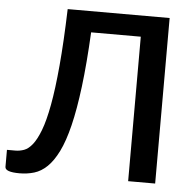

<svg xmlns="http://www.w3.org/2000/svg" viewBox="-55 -772 842 832"><g transform="rotate(5 366.0 -356.5)"><path d="M649.5 -720H206C203 -624 198.4 -541.8 192.2 -473.2C186.1 -404.8 178.7 -347.2 170 -300.5C161.3 -253.8 151.7 -216.6 141 -188.8C130.3 -160.9 119.2 -139.7 107.5 -125C95.8 -110.3 83.8 -100.8 71.3 -96.2C58.8 -91.8 46.3 -89.5 34 -89.5H-3V-15.5C-3 -0.5 18 7 60 7C82.3 7 103.5 4 123.5 -2C143.5 -8 162.2 -19.3 179.5 -36C196.8 -52.7 212.8 -75.8 227.5 -105.5C242.2 -135.2 255.3 -173.5 266.8 -220.5C278.3 -267.5 288.2 -324.4 296.5 -391.2C304.8 -458.1 311.3 -537.2 316 -628.5H532V0H649.5Z"/></g></svg>

Font: Lato Semibold
Style: Regular
Weight: 600
Designer: Lukasz Dziedzic
Foundry: tyPoland Lukasz Dziedzic
Version: Version 2.006; 2014-01-15